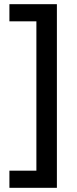

<svg xmlns="http://www.w3.org/2000/svg" viewBox="-20 -738 368 918"><path d="M25 78H154V-636H25V-718H252V160H25Z"/></svg>

Font: Noto Sans Khmer UI Medium
Style: Regular
Weight: 500
Designer: Danh Hong and the Monotype Design Team
Foundry: Monotype Imaging Inc.
Version: Version 2.002; ttfautohint (v1.8.4.7-5d5b)